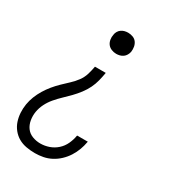

<svg xmlns="http://www.w3.org/2000/svg" viewBox="-182 -630 863 955"><g transform="rotate(30 250.0 -152.5)"><path d="M271 -407Q257 -407 243.5 -412.5Q230 -418 222 -428.5Q214 -439 211.5 -453.5Q209 -468 212 -482Q213 -492 218.5 -501.5Q224 -511 232.5 -517Q241 -523 251 -525.5Q261 -528 271 -528Q285 -528 298.5 -523Q312 -518 320 -507Q328 -496 330.5 -482Q333 -468 331 -453Q329 -443 323.5 -433.5Q318 -424 309.5 -418Q301 -412 291 -409.5Q281 -407 271 -407ZM168 223Q142 223 117.5 218.5Q93 214 73 202.5Q53 191 38 172.5Q23 154 15.5 131.5Q8 109 6.5 84.5Q5 60 9 35Q13 11 22 -12Q31 -35 44 -56.5Q57 -78 73 -97.5Q89 -117 107.5 -135Q126 -153 145 -170.5Q164 -188 179 -208.5Q194 -229 201 -252.5Q208 -276 212 -299H274Q270 -275 264 -251Q258 -227 247 -204.5Q236 -182 220 -161Q204 -140 186 -121.5Q168 -103 149 -85Q130 -67 113 -47Q96 -27 84.5 -4Q73 19 69 43Q65 67 69 91Q73 115 86 133Q99 151 121 159.5Q143 168 167 168Q192 168 216.5 159.5Q241 151 260.5 133.5Q280 116 291 92Q302 68 306 44L307 42H368L367 45Q363 68 354.5 91Q346 114 332.5 135Q319 156 300.5 173.5Q282 191 260 202.5Q238 214 214.5 218.5Q191 223 168 223Z"/></g></svg>

Font: Iosevka Curly Slab Light
Style: Italic
Weight: 300
Italic angle: -9°
Monospace: yes
Designer: Belleve Invis
Foundry: Belleve Invis
Version: Version 22.1.2; ttfautohint (v1.8.4)